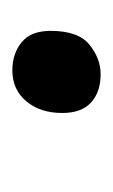

<svg xmlns="http://www.w3.org/2000/svg" viewBox="44 -624 183 311"><g transform="rotate(-90 135.5 -468.5)"><path d="M171 -397Q142 -397 125 -412.5Q108 -428 108 -459Q108 -495 127 -517.5Q146 -540 177 -540Q204 -540 222.5 -525Q241 -510 241 -478Q241 -433 218.5 -415Q196 -397 171 -397Z"/></g></svg>

Font: Noto Serif SemiCondensed Medium
Style: Italic
Weight: 500
Width: 4
Italic angle: -12°
Designer: Monotype Design Team
Foundry: Monotype Imaging Inc.
Version: Version 2.013